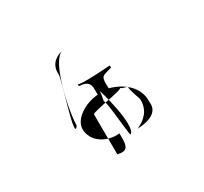

<svg xmlns="http://www.w3.org/2000/svg" viewBox="-104 -664 814 765"><g transform="rotate(-30 303.0 -282.0)"><path d="M156 -230C156 -295 200 -503 255 -517C218 -510 192 -483 196 -443C194 -408 114 -172 156 -230ZM169 -206C169 -250 227 -290 290 -295V-318C290 -343 284 -360 242 -362V-372C242 -360 390 -372 390 -372V-362C348 -349 341 -354 340 -318C340 -306 341 -295 341 -295C404 -278 458 -233 454 -166C461 -118 414 -100 360 -98C400 -116 428 -143 428 -192C427 -204 408 -246 410 -262C399 -267 388 -266 380 -274C384 -263 238 -245 238 -234L239 -50C281 -40 288 -58 288 -96V-118C224 -112 169 -151 169 -206ZM298 -260C308 -256 318 -100 324 -92C362 -112 304 -312 304 -303C305 -294 300 -270 298 -260Z"/></g></svg>

Font: Zinc
Style: Regular
Weight: 400
Version: Version 1